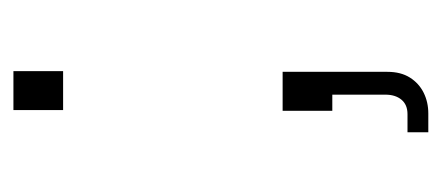

<svg xmlns="http://www.w3.org/2000/svg" viewBox="-206 -309 658 286"><g transform="rotate(-90 123.0 -166.0)"><path d="M102 -475H160V-401H102ZM101 0V-74H159V82Q159 102 150.5 115.5Q142 129 128 136Q114 143 97 143H69V112H96Q110 112 117.5 103Q125 94 125 79V0Z"/></g></svg>

Font: SUSE Thin ExtraLight
Style: Regular
Weight: 250
Version: Version 1.000